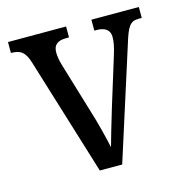

<svg xmlns="http://www.w3.org/2000/svg" viewBox="-85 -616 670 696"><g transform="rotate(-15 249.5 -268.0)"><path d="M70 -442 206 0H290L423 -417C442 -479 452 -495 485 -495H496V-536H318V-495H326C358 -495 376 -482 376 -456C376 -437 372 -418 363 -389L307 -208C290 -152 274 -97 267 -71C260 -105 244 -170 228 -220L172 -406C167 -423 164 -439 164 -455C164 -480 178 -495 211 -495H223V-536H5V-495C40 -495 57 -484 70 -442Z"/></g></svg>

Font: Noto Serif Sinhala Condensed
Style: Regular
Weight: 400
Width: 3
Designer: Jelle Bosma - Monotype Design Team
Foundry: Monotype Imaging Inc.
Version: Version 2.007